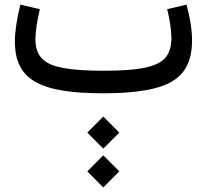

<svg xmlns="http://www.w3.org/2000/svg" viewBox="-20 -410 909 844"><path d="M434.1 243.2 504.4 172.9 434.1 102.1 363.8 172.9ZM434.1 414.1 504.4 343.3 434.1 272.9 363.8 343.3ZM714.8 -369.6C726.1 -324.7 733.4 -277.3 733.4 -242.2C733.4 -204.6 724.1 -175.8 706.1 -155.3C668.9 -113.8 585 -99.1 434.6 -99.1C360.4 -99.1 301.3 -103 257.8 -111.3C170.4 -127 135.7 -165 135.7 -239.3C135.7 -272.9 144 -322.3 155.3 -369.6L69.3 -389.6C55.2 -331.1 45.4 -273.4 45.4 -228.5C45.4 -57.1 156.2 0 434.6 0C527.8 0 603 -7.3 660.2 -22C774.4 -50.8 824.2 -115.7 824.2 -232.9C824.2 -279.8 814.9 -335.4 799.8 -389.6Z"/></svg>

Font: Estedad Medium
Style: Regular
Weight: 500
Designer: Amin Abedi
Version: Version 7.3